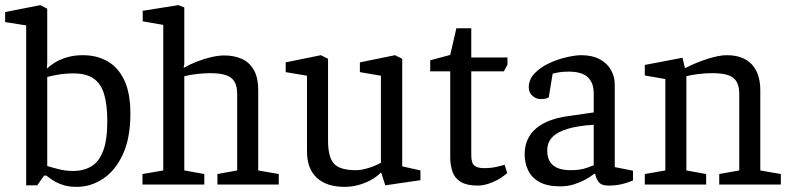

<svg xmlns="http://www.w3.org/2000/svg" viewBox="-30 -719 3082 748"><path d="M269 9Q236 9 212 0.5Q188 -8 172.5 -19Q157 -30 150 -35H142L115 3H72V-620L-10 -633V-672L127 -699L154 -685V-475L153 -459V-452Q162 -461 181 -473.5Q200 -486 228.5 -495Q257 -504 293 -504Q347 -504 388.5 -480.5Q430 -457 454 -407Q478 -357 478 -276Q478 -182 449 -118.5Q420 -55 372 -23Q324 9 269 9ZM255 -53Q296 -53 326 -71Q356 -89 372 -131.5Q388 -174 388 -247Q388 -311 375.5 -352.5Q363 -394 334 -413.5Q305 -433 257 -433Q224 -433 195.5 -428Q167 -423 154 -419V-72Q168 -68 196 -60.5Q224 -53 255 -53Z M525 0V-41L606 -55V-622L526 -636V-677L665 -699L688 -690V-469L686 -461V-455Q709 -468 737 -479Q765 -490 793 -496.5Q821 -503 845 -503Q880 -503 910 -490.5Q940 -478 958 -448Q976 -418 976 -366V-55L1056 -41V0H817V-41L894 -55V-352Q894 -385 882.5 -402.5Q871 -420 848 -427Q825 -434 789 -434Q768 -434 739.5 -431Q711 -428 688 -422V-55L766 -41V0Z M1313 9Q1242 9 1204 -26.5Q1166 -62 1166 -129V-424L1083 -438V-476L1220 -504L1248 -490V-172Q1248 -107 1271 -81.5Q1294 -56 1357 -56Q1378 -56 1405.5 -64.5Q1433 -73 1454 -85V-424L1372 -438V-476L1509 -504L1537 -490V-71L1608 -55V-17L1471 3L1455 -47L1453 -46Q1430 -22 1391.5 -6.5Q1353 9 1313 9Z M1832 4Q1789 4 1765.5 -10Q1742 -24 1733 -49.5Q1724 -75 1724 -107V-441H1646V-484L1724 -505L1748 -609H1806V-495H1947V-467L1933 -441H1806V-114Q1806 -83 1818.5 -73.5Q1831 -64 1856 -64Q1884 -64 1907 -69.5Q1930 -75 1936 -77L1946 -45Q1922 -23 1890 -9.5Q1858 4 1832 4Z M2153 7Q2102 7 2071.5 -10Q2041 -27 2027.5 -55.5Q2014 -84 2014 -117Q2014 -159 2033.5 -190Q2053 -221 2093 -241Q2133 -261 2193 -268L2283 -281V-356Q2283 -385 2271.5 -404Q2260 -423 2238.5 -431.5Q2217 -440 2185 -440Q2160 -440 2143 -436.5Q2126 -433 2123 -432L2108 -340Q2107 -339 2100 -336Q2093 -333 2076 -333Q2059 -333 2044.5 -345.5Q2030 -358 2030 -379Q2030 -410 2053.5 -434Q2077 -458 2111 -473.5Q2145 -489 2179 -496.5Q2213 -504 2234 -504Q2277 -504 2306 -488.5Q2335 -473 2350 -447Q2365 -421 2365 -389V-68L2436 -54V-16Q2433 -15 2420.5 -10Q2408 -5 2387.5 -0.5Q2367 4 2340 4Q2312 4 2301.5 -11Q2291 -26 2289 -42H2285Q2270 -30 2249.5 -19Q2229 -8 2205 -0.5Q2181 7 2153 7ZM2193 -56Q2231 -56 2257 -65.5Q2283 -75 2283 -75V-233Q2221 -229 2181 -217Q2141 -205 2121.5 -184.5Q2102 -164 2102 -132Q2102 -56 2193 -56Z M2482 0V-41L2562 -55V-411L2482 -425V-466L2629 -494L2638 -455H2642Q2683 -476 2727.5 -490Q2772 -504 2801 -504Q2865 -504 2898.5 -468.5Q2932 -433 2932 -367V-55L3012 -41V0H2772V-41L2850 -55V-353Q2850 -397 2827 -415.5Q2804 -434 2745 -434Q2720 -434 2690.5 -430.5Q2661 -427 2644 -422V-55L2721 -41V0Z"/></svg>

Font: Faustina Light
Style: Regular
Weight: 400
Version: Version 1.200